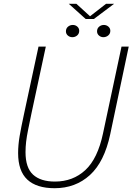

<svg xmlns="http://www.w3.org/2000/svg" viewBox="-20 -983 698 1012"><path d="M561 -275.5Q530 -129.5 453.8 -60.2Q377.5 9 268 9Q173 9 124.2 -36.2Q75.5 -81.5 75.5 -176Q75.5 -218 83.2 -264Q91 -310 107 -384L183 -737.5H221.5L146 -386Q135.5 -334.5 128.2 -299.2Q121 -264 117.8 -236.5Q114.5 -209 114.5 -181Q114.5 -99 154.2 -62.5Q194 -26 269.5 -26Q364.5 -26 429.8 -86.5Q495 -147 523 -280L620.5 -737.5H658.5ZM361.5 -787Q347.5 -787 337.5 -795.8Q327.5 -804.5 327.5 -818Q327.5 -833 338.2 -842.2Q349 -851.5 364 -851.5Q377.5 -851.5 387.5 -842.8Q397.5 -834 397.5 -820.5Q397.5 -805.5 386.8 -796.2Q376 -787 361.5 -787ZM525 -787Q511.5 -787 501.5 -795.8Q491.5 -804.5 491.5 -818Q491.5 -833 502.2 -842.2Q513 -851.5 527.5 -851.5Q541 -851.5 551.2 -842.8Q561.5 -834 561.5 -820.5Q561.5 -805.5 550.5 -796.2Q539.5 -787 525 -787ZM342.5 -963H382.5L461.5 -891H446.5L539 -963H581.5L475 -883H431.5Z"/></svg>

Font: Epilogue ExtraLight
Style: Italic
Weight: 250
Italic angle: -12°
Designer: Tyler Finck
Foundry: Etcetera Type Co
Version: Version 2.112